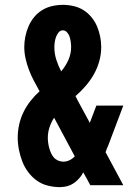

<svg xmlns="http://www.w3.org/2000/svg" viewBox="-20 -763 540 791"><path d="M228 8Q203 8 178 2Q153 -4 132.5 -18.5Q112 -33 96.5 -53.5Q81 -74 72 -97.5Q63 -121 58 -146Q53 -171 53 -196Q53 -223 59 -250Q65 -277 77 -301.5Q89 -326 106 -347.5Q123 -369 143 -387Q131 -409 119.5 -430.5Q108 -452 99.5 -474.5Q91 -497 85.5 -521Q80 -545 80 -569Q80 -591 84.5 -613Q89 -635 98 -655.5Q107 -676 121 -693Q135 -710 154 -721.5Q173 -733 195 -738Q217 -743 239 -743Q261 -743 283 -738Q305 -733 323.5 -721.5Q342 -710 356.5 -692.5Q371 -675 379.5 -655Q388 -635 392.5 -613Q397 -591 397 -569Q397 -540 389 -511Q381 -482 366.5 -456.5Q352 -431 332.5 -408.5Q313 -386 291 -367Q293 -363 295 -359.5Q297 -356 298 -353L350 -257L377 -328H488L426 -164Q423 -157 420 -150Q417 -143 415 -136L488 0H352L337 -28L333 -35L328 -44L323 -53Q312 -31 292 -14.5Q272 2 248 6L239 7ZM232 -469Q250 -490 261.5 -515.5Q273 -541 273 -569Q273 -579 271.5 -590Q270 -601 267 -611Q264 -621 256.5 -629.5Q249 -638 239 -638Q228 -638 221 -629Q214 -620 210.5 -610Q207 -600 205.5 -589Q204 -578 204 -568Q204 -542 212 -517Q220 -492 232 -469ZM241 -97Q254 -97 266.5 -103Q279 -109 288 -119L203 -278Q191 -260 184 -238.5Q177 -217 177 -196Q177 -185 178.5 -174Q180 -163 183 -152.5Q186 -142 190.5 -132Q195 -122 202 -114Q209 -106 219.5 -101.5Q230 -97 241 -97Z"/></svg>

Font: Iosevka Slab Extrabold
Style: Regular
Weight: 800
Monospace: yes
Designer: Belleve Invis
Foundry: Belleve Invis
Version: Version 11.1.1; ttfautohint (v1.8.3)